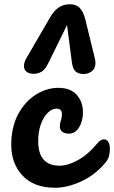

<svg xmlns="http://www.w3.org/2000/svg" viewBox="-20 -880 538 905"><path d="M240 5Q140 5 86.5 -52Q33 -109 33 -197Q33 -281 65.5 -341.5Q98 -402 149 -434Q200 -466 255 -466Q312 -466 341.5 -433Q371 -400 371 -350Q371 -310 353 -280Q335 -250 304 -250Q285 -250 273.5 -259Q262 -268 262 -284Q262 -299 267 -312.5Q272 -326 272 -341Q272 -368 247 -368Q224 -368 204 -347.5Q184 -327 172 -292.5Q160 -258 160 -215Q160 -99 261 -99Q299 -99 347 -125Q395 -151 443 -209Q451 -218 457.5 -220.5Q464 -223 470 -223Q484 -223 491 -210.5Q498 -198 498 -178Q498 -164 494.5 -147.5Q491 -131 479 -116Q430 -56 364 -25.5Q298 5 240 5ZM374 -531Q354 -531 339 -541Q324 -551 319 -585L296 -762L209 -585Q193 -551 175 -541.5Q157 -532 139 -532Q118 -532 105.5 -541.5Q93 -551 93 -569Q93 -586 104 -605L216 -798Q233 -828 255.5 -844Q278 -860 310 -860Q340 -860 357 -841.5Q374 -823 383 -785L427 -605Q430 -593 430 -583Q430 -557 412.5 -544Q395 -531 374 -531Z"/></svg>

Font: Pacifico
Style: Regular
Weight: 400
Designer: Vernon Adams
Foundry: Vernon Adams
Version: Version 3.010; ttfautohint (v1.8.4.7-5d5b)